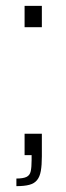

<svg xmlns="http://www.w3.org/2000/svg" viewBox="-20 -530 227 656"><path d="M36 106V80Q59 80 70.5 74.5Q82 69 85 55Q88 41 88 17V0H64V-73H123V4Q123 34 119.5 54Q116 74 106.5 85.5Q97 97 80 101.5Q63 106 36 106ZM64 -437V-510H123V-437Z"/></svg>

Font: Saira Thin ExtraLight
Style: Regular
Weight: 250
Version: Version 1.101